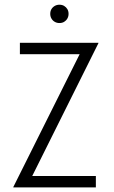

<svg xmlns="http://www.w3.org/2000/svg" viewBox="-20 -810 491 830"><path d="M37.5 0V-1.4L324.3 -575.7H66V-625H405.6V-623.6L119.4 -49.3H394.4V0ZM236.8 -710.4Q225.7 -710.4 216.7 -715.6Q207.6 -720.8 202.4 -729.9Q197.2 -738.9 197.2 -750Q197.2 -761.8 202.4 -770.5Q207.6 -779.2 216.7 -784.4Q225.7 -789.6 236.8 -789.6Q248.6 -789.6 257.3 -784.4Q266 -779.2 271.2 -770.5Q276.4 -761.8 276.4 -750Q276.4 -738.9 271.2 -729.9Q266 -720.8 257.3 -715.6Q248.6 -710.4 236.8 -710.4Z"/></svg>

Font: Afacad Flux Light
Style: Regular
Weight: 300
Designer: Kristian Moeller
Foundry: Dicotype
Version: Version 1.100